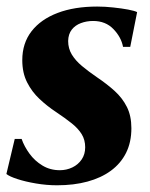

<svg xmlns="http://www.w3.org/2000/svg" viewBox="-26 -554 459 586"><path d="M371.5 -411H349.5Q344 -440.5 320.2 -465.2Q296.5 -490 258 -490Q238.5 -490 221 -483.5Q203.5 -477 193 -463.5Q182.5 -450 182 -429Q182 -406 193.2 -387.5Q204.5 -369 224.2 -352.5Q244 -336 269.5 -318.5Q300 -298 323.8 -276.5Q347.5 -255 361.2 -227.8Q375 -200.5 375 -162.5Q375 -120 358.8 -87.5Q342.5 -55 312.5 -33Q282.5 -11 241 0.2Q199.5 11.5 148 11.5Q116.5 11.5 84 6Q51.5 0.5 27 -7.5Q2.5 -15.5 -6.5 -23L19 -130H40Q48 -107 64 -85Q80 -63 103.5 -48.8Q127 -34.5 156.5 -34.5Q177 -34.5 194.8 -43Q212.5 -51.5 223.2 -67.2Q234 -83 234 -104.5Q234 -127 223.5 -144.2Q213 -161.5 193 -177.5Q173 -193.5 144.5 -212.5Q118 -230 94.8 -251.8Q71.5 -273.5 56.8 -302.5Q42 -331.5 42 -370.5Q42 -422 70.2 -458.5Q98.5 -495 149.8 -514.5Q201 -534 270.5 -534Q294.5 -534 319.8 -531.2Q345 -528.5 365 -524.8Q385 -521 392.5 -517Z"/></svg>

Font: Merriweather 96pt ExtraBold
Style: Italic
Weight: 800
Italic angle: -7.8°
Version: Version 2.101